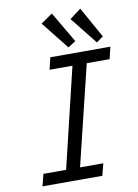

<svg xmlns="http://www.w3.org/2000/svg" viewBox="-100 -994 759 1058"><g transform="rotate(-10 280.0 -464.5)"><path d="M50 0 67 -67H194L328 -626H200L216 -693H552L536 -626H408L272 -67H402L385 0ZM324 -729 201 -884 266 -929 367 -757ZM483 -729 362 -881 425 -928 521 -756Z"/></g></svg>

Font: Ubuntu Sans Mono
Style: Italic
Weight: 400
Italic angle: -13.5°
Monospace: yes
Designer: Dalton Maag Ltd
Foundry: Dalton Maag Ltd
Version: Version 1.006